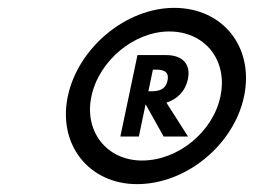

<svg xmlns="http://www.w3.org/2000/svg" viewBox="-20 -860 645 488"><path d="M152.3 -615C126.5 -492 206.4 -392 328.4 -392C453.4 -392 574.5 -492 600.3 -615C626.4 -739 547.6 -840 422.6 -840C300.6 -840 178.4 -739 152.3 -615ZM212.3 -615C231.5 -706 321 -780 410 -780C502 -780 559.5 -706 540.3 -615C521.4 -525 433 -452 341 -452C252 -452 193.4 -525 212.3 -615ZM329.4 -720 285.9 -513H332.9L350.1 -595L395.9 -513H457.9L403 -599C429.8 -608 450.8 -627 457.6 -659C466 -699 441.4 -720 402.4 -720ZM357.1 -628 368.6 -683H374.6C391.6 -683 411.2 -681 405.7 -655C400.5 -630 380.1 -628 363.1 -628Z"/></svg>

Font: Hussar
Style: BdOblTwo
Weight: 700
Foundry: Cannot Into Space Fonts
Version: Version 2.00